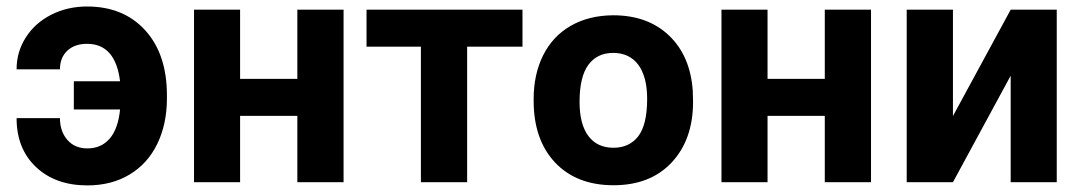

<svg xmlns="http://www.w3.org/2000/svg" viewBox="-20 -558 3310 588"><path d="M246.6 -423.8Q208.5 -423.8 186 -402.6Q163.6 -381.3 163.6 -345.7H30.8Q30.8 -399.4 59.3 -443.8Q87.9 -488.3 137.5 -513.2Q187 -538.1 246.6 -538.1Q358.4 -538.1 424.8 -465.1Q491.2 -392.1 491.2 -266.1V-256.8Q491.2 -178.7 461.9 -117.9Q432.6 -57.1 377.2 -23.7Q321.8 9.8 247.6 9.8Q149.9 9.8 90.3 -46.4Q30.8 -102.5 30.8 -196.3H163.6Q163.6 -155.8 186.3 -129.6Q209 -103.5 247.6 -103.5Q290 -103.5 315.9 -133.5Q341.8 -163.6 347.7 -222.7H206.1V-309.1H347.7Q333.5 -423.8 246.6 -423.8Z M1032.2 0H890.6V-203.1H715.3V0H574.2V-528.3H715.3V-316.4H890.6V-528.3H1032.2Z M1580.1 -415H1410.6V0H1269V-415H1102.5V-528.3H1580.1Z M1782.2 -359.9Q1754.9 -323.2 1754.9 -246.1Q1754.9 -177.2 1782.2 -141.1Q1809.1 -105.5 1858.9 -105.5Q1907.2 -105.5 1934.6 -140.6Q1961.9 -176.3 1961.9 -255.4Q1961.9 -322.8 1934.6 -359.9Q1907.2 -396 1857.9 -396Q1809.1 -396 1782.2 -359.9ZM1614.3 -249.5V-255.4Q1614.3 -329.6 1643.1 -388.2Q1672.4 -446.8 1727.1 -478.5Q1782.7 -510.7 1857.9 -511.2Q1963.9 -511.2 2029.1 -449Q2094.2 -386.7 2101.6 -279.8L2102.5 -246.1Q2102.5 -130.9 2037.1 -60.5Q1971.7 9.3 1858.9 9.3Q1745.6 9.3 1679.7 -60.5Q1614.3 -130.4 1614.3 -249.5Z M2647.5 0H2505.9V-203.1H2330.6V0H2189.5V-528.3H2330.6V-316.4H2505.9V-528.3H2647.5Z M3075.2 -528.3H3216.3V0H3075.2V-326.2L2898.4 0H2756.8V-528.3H2898.4V-202.6Z"/></svg>

Font: MAUL Bold
Style: Bold
Weight: 700
Designer: MAUL
Version: Version 1.0; 2020; ttfautohint (v1.8.3)